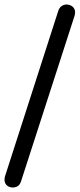

<svg xmlns="http://www.w3.org/2000/svg" viewBox="-31 -769 352 849"><path d="M62 33Q57 48 47.5 54Q38 60 26 60Q14 60 4.5 54.5Q-5 49 -9 38Q-13 27 -9 11L227 -722Q232 -736 242 -742.5Q252 -749 263.5 -749Q275 -749 285 -743Q295 -737 299 -726.5Q303 -716 299 -700Z"/></svg>

Font: Nunito Medium
Style: Regular
Weight: 500
Designer: Vernon Adams
Foundry: Vernon Adams
Version: Version 3.602